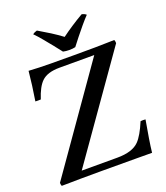

<svg xmlns="http://www.w3.org/2000/svg" viewBox="-161 -1018 979 1130"><g transform="rotate(-20 328.0 -453.5)"><path d="M617 -679 170 -43H393Q488 -43 530 -86Q562 -119 595 -198Q611 -200 626 -198Q615 -136 607 -86.5Q599 -37 595 0Q580 0 502.5 -0.5Q425 -1 276 -1Q197 -1 151 -0.5Q105 0 78 0.5Q51 1 29 1Q25 -8 25 -19L472 -657H254Q178 -657 142 -622Q110 -591 87 -519Q71 -518 53 -519Q61 -569 67 -614Q73 -659 77 -702Q142 -698 212.5 -697.5Q283 -697 362 -697Q443 -697 491.5 -697.5Q540 -698 568 -699Q596 -700 613 -700Q615 -696 616 -690.5Q617 -685 617 -679ZM345 -817Q376 -840 411 -863Q446 -886 484 -908Q501 -905 512 -895Q492 -874 468 -845.5Q444 -817 421.5 -788.5Q399 -760 383 -739Q376 -737 365.5 -736Q355 -735 344 -735Q335 -735 324.5 -736Q314 -737 306 -739Q290 -760 267 -788.5Q244 -817 220.5 -845.5Q197 -874 176 -895Q188 -904 204 -908Q242 -886 277.5 -863.5Q313 -841 345 -817Z"/></g></svg>

Font: Tiro Tamil
Style: Regular
Weight: 400
Designer: Tamil: Fernando Mello & Fiona Ross. Latin: John Hudson.
Foundry: Tiro Typeworks Ltd.
Version: Version 1.52